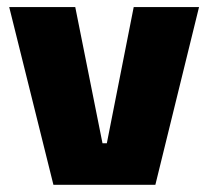

<svg xmlns="http://www.w3.org/2000/svg" viewBox="-20 -512 577 532"><path d="M276 -115 350.5 -492.5H531.5L410.5 0H128L5.5 -492.5H188.5L264 -115Z"/></svg>

Font: Anek Tamil Medium ExtraBold
Style: Regular
Weight: 800
Version: Version 1.003